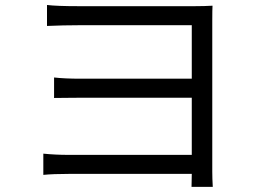

<svg xmlns="http://www.w3.org/2000/svg" viewBox="-20 -722 1040 768"><path d="M831.1 25.4H746.1Q746.1 20.5 746.6 2.4Q747.1 -15.6 747.1 -26.4H253.9Q192.4 -26.4 153.3 -22.5V-107.4Q202.1 -102.5 252.9 -102.5H747.1V-331.1H305.7Q282.2 -331.1 244.1 -330.6Q206.1 -330.1 196.3 -330.1V-412.1Q238.3 -407.2 303.7 -407.2H747.1V-621.1H293Q235.4 -621.1 168 -618.2V-702.1Q207 -697.3 293 -697.3H759.8Q798.8 -697.3 830.1 -699.2Q829.1 -685.5 829.1 -638.7V-35.2Q829.1 -7.8 831.1 25.4Z"/></svg>

Font: GenEi Gothic M Regular
Style: Regular
Weight: 400
Designer: o_tamon (Modified); [Source Han Sans]
Ryoko NISHIZUKA  (kana & ideographs); Paul D. Hunt (Latin, Greek & Cyrillic); Wenl
Version: Version 1.1a;Original Version 1.004